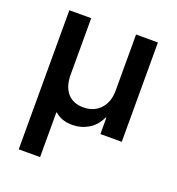

<svg xmlns="http://www.w3.org/2000/svg" viewBox="-128 -604 838 908"><g transform="rotate(20 291.0 -150.0)"><path d="M66.7 200V-500H176.7V-215Q176.7 -156.7 205 -123.8Q233.3 -90.8 285 -90.8Q338.3 -90.8 370.4 -125.4Q402.5 -160 402.5 -217.5V-500H512.5V0H405V-82.5H401.7Q381.7 -38.3 344.6 -16.7Q307.5 5 265 5Q210 5 177.5 -25H174.2V200Z"/></g></svg>

Font: Funnel Sans Medium
Style: Regular
Weight: 500
Version: Version 1.000; Beta; Release 5; Build 24; ttfautohint (v1.8.